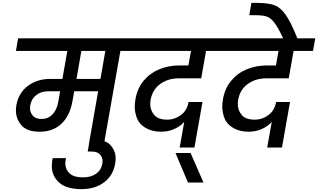

<svg xmlns="http://www.w3.org/2000/svg" viewBox="-20 -1007 2217 1338"><path d="M941 -652H819L704 0H599L664 -371H497L485 -302Q467 -200 408 -144.5Q349 -89 256 -89Q168 -89 129.5 -134Q91 -179 91 -236Q91 -254 94 -274Q110 -361 175 -409Q240 -457 329 -457H415L449 -652H91L106 -740H956ZM714 -652H547L513 -457H680ZM399 -371H316Q268 -371 233.5 -345Q199 -319 191 -274Q189 -263 189 -254Q189 -224 208.5 -201Q228 -178 270 -178Q315 -178 345.5 -209.5Q376 -241 386 -297Z M782 135Q768 217 705 264Q642 311 547 311Q443 311 392 265Q341 219 341 150Q341 125 347 95H440Q435 116 435 133Q435 172 464 200.5Q493 229 559 229Q614 229 649.5 204Q685 179 693 134Q695 125 695 116Q695 92 677.5 70.5Q660 49 618 49H591L606 -33H633Q719 -33 752.5 7Q786 47 786 97Q786 115 782 135Z M1225 -461Q1151 -461 1097 -422Q1043 -383 1030 -313Q1027 -296 1027 -282Q1027 -239 1054.5 -206Q1082 -173 1146 -173Q1197 -173 1240.5 -205Q1284 -237 1294 -296H1391L1335 21H1232L1264 -158Q1236 -126 1193.5 -107.5Q1151 -89 1102 -89Q1040 -89 995 -115.5Q950 -142 934.5 -183Q919 -224 919 -262Q919 -287 924 -316Q937 -392 981.5 -445Q1026 -498 1090.5 -524.5Q1155 -551 1231 -551H1293L1311 -652H894L909 -740H1567L1551 -652H1416L1382 -461Z M1290 265 1203 59H1308L1398 265Z M1835 -461Q1761 -461 1707 -422Q1653 -383 1640 -313Q1637 -296 1637 -282Q1637 -239 1664.5 -206Q1692 -173 1756 -173Q1807 -173 1850.5 -205Q1894 -237 1904 -296H2001L1945 21H1842L1874 -158Q1846 -126 1803.5 -107.5Q1761 -89 1712 -89Q1650 -89 1605 -115.5Q1560 -142 1544.5 -183Q1529 -224 1529 -262Q1529 -287 1534 -316Q1547 -392 1591.5 -445Q1636 -498 1700.5 -524.5Q1765 -551 1841 -551H1903L1921 -652H1504L1519 -740H2177L2161 -652H2026L1992 -461Z M1955 -736Q1919 -813 1894 -846.5Q1869 -880 1841.5 -890.5Q1814 -901 1762 -901H1717L1732 -987H1775Q1852 -986 1893.5 -970.5Q1935 -955 1971.5 -903Q2008 -851 2054 -736Z"/></svg>

Font: Fz Poppins Med
Style: Italic
Weight: 500
Italic angle: -10°
Designer: Ninad Kale (Devanagari), Jonny Pinhorn (Latin)
Foundry: Indian Type Foundry
Version: Vit hóa bi Vntype.Com & FontZin.Com